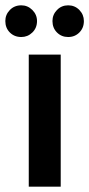

<svg xmlns="http://www.w3.org/2000/svg" viewBox="-61 -701 335 721"><path d="M47 0V-496H167V0ZM19 -562Q-7 -562 -24 -579Q-41 -596 -41 -622Q-41 -646 -24 -663.5Q-7 -681 19 -681Q43 -681 60.5 -663.5Q78 -646 78 -622Q78 -596 60.5 -579Q43 -562 19 -562ZM195 -562Q170 -562 153 -579Q136 -596 136 -622Q136 -646 153 -663.5Q170 -681 195 -681Q220 -681 237 -663.5Q254 -646 254 -622Q254 -596 237 -579Q220 -562 195 -562Z"/></svg>

Font: DM Sans 9pt 36pt SemiBold
Style: Regular
Weight: 600
Version: Version 4.004;gftools[0.9.30]